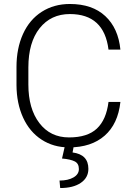

<svg xmlns="http://www.w3.org/2000/svg" viewBox="-20 -741 689 978"><path d="M64 -307.6V-399.9Q64 -494.6 97.2 -567.9Q130.4 -641.1 192.6 -680.9Q254.9 -720.7 335.9 -720.7Q450.2 -720.7 516.4 -658.9Q582.5 -597.2 593.3 -488.3H532.7Q510.3 -669.4 335.9 -669.4Q239.3 -669.4 181.9 -597.2Q124.5 -524.9 124.5 -397.5V-310.5Q124.5 -187.5 180.4 -114.3Q236.3 -41 331.5 -41Q425.8 -41 473.6 -86.2Q521.5 -131.3 532.7 -221.7H593.3Q581.1 -109.4 512.9 -49.8Q444.8 9.8 331.5 9.8Q252.4 9.8 191.7 -29.8Q130.9 -69.3 97.7 -141.8Q64.5 -214.4 64 -307.6ZM283.2 178.7Q326.7 178.7 354.2 162.8Q381.8 147 381.8 120.1Q381.8 91.8 360.6 81.1Q339.4 70.3 295.9 66.4L310.1 4.4H355.5L349.6 35.6Q430.2 45.9 430.2 119.1Q430.2 164.1 391.6 190.4Q353 216.8 286.6 216.8Z"/></svg>

Font: Roboto Light
Style: Regular
Weight: 300
Designer: Google
Version: Version 2.137; 2017